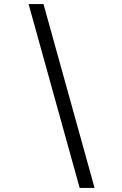

<svg xmlns="http://www.w3.org/2000/svg" viewBox="-20 -825 596 940"><path d="M370 95 120 -805H193L443 95Z"/></svg>

Font: Platypi Light
Style: Bold Italic
Weight: 700
Italic angle: -13°
Version: Version 1.200